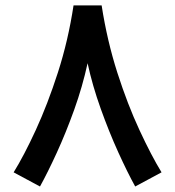

<svg xmlns="http://www.w3.org/2000/svg" viewBox="-20 -658 640 701"><path d="M248.5 -638.2H351.1Q371.1 -509.3 408.4 -392.8Q445.8 -276.4 489.3 -182.9Q532.7 -89.4 569.8 -28.8L473.6 22.9Q445.3 -28.3 411.6 -102.5Q377.9 -176.8 347.7 -261.2Q317.4 -345.7 299.8 -427.2Q281.2 -341.8 251 -257.6Q220.7 -173.3 187.5 -100.8Q154.3 -28.3 126 22.9L29.8 -28.8Q67.4 -89.4 110.6 -183.1Q153.8 -276.9 191.4 -393.3Q229 -509.8 248.5 -638.2Z"/></svg>

Font: Vazirmatn RD Medium
Style: Regular
Weight: 500
Designer: Saber Rastikerdar
Foundry: Saber Rastikerdar
Version: Version 33.003